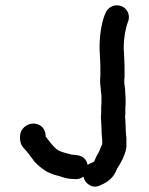

<svg xmlns="http://www.w3.org/2000/svg" viewBox="-20 -699 561 723"><path d="M294 -34C299 -9 327 14 357 -1C388 -14 409 -31 421 -64C435 -85 452 -116 456 -145V-178C454 -194 453 -210 453 -229C452 -237 452 -244 452 -249C451 -253 451 -256 451 -259C452 -264 452 -269 452 -274V-290C452 -294 452 -299 453 -305V-325C453 -336 451 -352 451 -363C450 -372 448 -381 448 -392C448 -398 448 -404 449 -409V-450C449 -465 447 -484 447 -499C446 -506 446 -514 446 -523C446 -556 453 -594 462 -617C473 -645 456 -669 437 -676C410 -686 385 -670 378 -651C363 -620 355 -568 355 -523C355 -513 355 -504 356 -495C356 -480 358 -464 358 -450V-414C357 -407 357 -399 357 -392C357 -379 360 -367 360 -355C361 -351 361 -346 362 -340V-309C361 -302 361 -295 361 -290V-276C361 -271 361 -267 360 -263C360 -257 360 -250 361 -243C361 -238 361 -232 362 -225C362 -205 363 -188 365 -171V-156L357 -138C355 -131 351 -124 348 -119C342 -109 339 -100 334 -90C327 -86 316 -83 310 -78C308 -88 304 -97 296 -104C286 -113 275 -114 261 -116C258 -116 254 -116 250 -117C248 -117 246 -117 245 -118C227 -123 205 -127 192 -138C174 -154 168 -165 152 -185C152 -211 138 -227 118 -232C89 -240 62 -219 57 -197C52 -175 58 -154 67 -144C83 -128 98 -106 111 -89C123 -76 147 -56 164 -49L184 -41C208 -36 227 -25 256 -25C271 -23 282 -25 294 -34Z"/></svg>

Font: Dictator
Style: Regular
Weight: 500
Version: Version MIL.1277